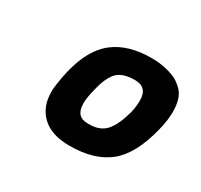

<svg xmlns="http://www.w3.org/2000/svg" viewBox="-82 -763 557 533"><g transform="rotate(30 196.5 -496.5)"><path d="M191 -334Q133 -334 103 -362.5Q73 -391 73 -438V-447Q87 -577 148 -624Q193 -659 268 -659Q311 -659 347 -643Q363 -634 375 -621Q393 -601 393 -558Q393 -532 385 -500Q363 -409 317 -371.5Q271 -334 191 -334ZM210 -413Q243 -413 261.5 -433Q280 -453 293 -500Q298 -521 298 -541Q298 -583 258 -583Q219 -583 201.5 -565Q184 -547 174 -505Q166 -475 166 -456Q166 -413 203 -413Z"/></g></svg>

Font: Storia Sans SemiBold
Style: Italic
Weight: 600
Italic angle: -13°
Designer: Campivisivi
Foundry: Accademia di Belle Arti di Urbino and students of MA course of Visual design
Version: Version 60.001;May 25, 2020;FontCreator 12.0.0.2522 64-bit